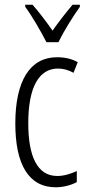

<svg xmlns="http://www.w3.org/2000/svg" viewBox="-20 -785 370 815"><path d="M319 -765H288C254 -724 233 -697 203 -655C176 -694 143 -737 118 -765H87V-756C116 -717 153 -653 177 -606H228C251 -653 289 -714 319 -756ZM217 10C245 10 281 2 306 -12V-59C278 -46 250 -38 223 -38C138 -38 100 -122 100 -262C100 -416 146 -494 226 -494C248 -494 271 -488 292 -476L310 -521C285 -535 257 -542 222 -542C107 -542 45 -441 45 -261C45 -88 101 10 217 10Z"/></svg>

Font: Noto Sans UI Condensed Light
Style: Regular
Weight: 300
Width: 3
Designer: Monotype Design Team
Foundry: Monotype Imaging Inc.
Version: Version 1.901